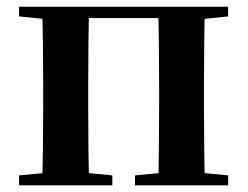

<svg xmlns="http://www.w3.org/2000/svg" viewBox="-20 -556 743 576"><path d="M105.9 0H247.6C245.6 -50.2 244.6 -165.3 244.6 -234.8V-301.2C244.6 -370.2 245.6 -485.5 247.6 -535.7H105.9C108.6 -485.5 109.6 -370.2 109.6 -301.2V-234.8C109.6 -165.3 108.6 -50.2 105.9 0ZM454.4 0H594.9C592.9 -50.2 591.9 -165.3 591.9 -234.8V-301.2C591.9 -370.2 592.9 -485.5 594.9 -535.7H454.4C456.4 -485.5 457.4 -370.2 457.4 -301.2V-234.8C457.4 -165.3 456.4 -50.2 454.4 0ZM37.2 0H317V-29.9L208.6 -40.2H147L37.2 -29.9ZM385 0H664.5V-29.9L557.1 -40.2H494.5L385 -29.9ZM37.2 -506.8 147 -495.5H176.9V-535.7H37.2ZM525.4 -495.5H557.1L664.3 -506.8V-535.7H525.4ZM176.9 -501.8H525.4V-535.7H176.9Z"/></svg>

Font: Source Han Serif CN VF
Style: Regular
Weight: 250
Designer: Ryoko NISHIZUKA 西塚涼子 (kana & ideographs); Frank Grießhammer (Latin, Greek & Cyrillic); Wenlong ZHANG 张文龙 (bopomofo); San
Foundry: Adobe
Version: Version 2.002;hotconv 1.1.0;makeotfexe 2.6.0